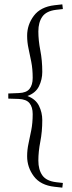

<svg xmlns="http://www.w3.org/2000/svg" viewBox="-20 -725 330 881"><path d="M18 -272.5V-296L66 -298Q101 -299 115.5 -317.2Q130 -335.5 130 -367.5Q130 -408.5 123.5 -441.2Q117 -474 110.8 -502.8Q104.5 -531.5 104.5 -561Q104.5 -611.5 135.2 -652.5Q166 -693.5 230 -701L266 -705L268.5 -683.5L237.5 -680Q192.5 -674.5 174.2 -648.5Q156 -622.5 156 -581Q156 -539.5 165 -493.8Q174 -448 174 -395Q174 -360.5 159 -329.5Q144 -298.5 106 -284.5Q144 -270 159 -239.2Q174 -208.5 174 -174Q174 -121 165 -75.2Q156 -29.5 156 12Q156 53.5 174.2 79.5Q192.5 105.5 237.5 111L268.5 114.5L266 136L230 132Q166 125 135.2 83.8Q104.5 42.5 104.5 -8Q104.5 -37.5 110.8 -66.2Q117 -95 123.5 -127.8Q130 -160.5 130 -201.5Q130 -233.5 115.5 -251.5Q101 -269.5 66 -271Z"/></svg>

Font: Newsreader Text Light
Style: Regular
Weight: 300
Designer: Hugues Gentile
Foundry: Production Type
Version: Version 1.001